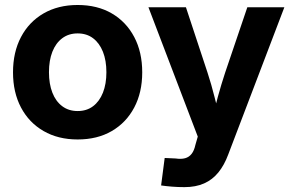

<svg xmlns="http://www.w3.org/2000/svg" viewBox="-20 -559 1192 785"><path d="M297.4 11.2Q217.8 11.2 158.2 -23.2Q98.6 -57.6 65.9 -119.4Q33.2 -181.2 33.2 -263.2Q33.2 -345.7 65.9 -407.7Q98.6 -469.7 158.2 -504.2Q217.8 -538.6 297.4 -538.6Q377.9 -538.6 437 -504.2Q496.1 -469.7 528.8 -407.7Q561.5 -345.7 561.5 -263.2Q561.5 -181.2 528.8 -119.4Q496.1 -57.6 437 -23.2Q377.9 11.2 297.4 11.2ZM297.4 -105Q334.5 -105 360.6 -124.8Q386.7 -144.5 400.9 -180.2Q415 -215.8 415 -263.7Q415 -311.5 400.9 -347.2Q386.7 -382.8 360.6 -402.6Q334.5 -422.4 297.4 -422.4Q260.7 -422.4 234.4 -402.6Q208 -382.8 194.1 -347.4Q180.2 -312 180.2 -263.7Q180.2 -215.8 194.1 -180.2Q208 -144.5 234.4 -124.8Q260.7 -105 297.4 -105ZM638.7 199.2 653.3 86.9 697.8 88.9Q720.7 92.3 736.8 87.9Q752.9 83.5 763.4 70.1Q773.9 56.6 778.8 33.7L788.6 -0.5L586.9 -529.3H740.2L828.6 -261.7Q844.7 -212.4 856.9 -163.3Q869.1 -114.3 882.3 -63H844.7Q857.4 -114.3 870.8 -163.6Q884.3 -212.9 900.4 -261.7L991.2 -529.3H1142.6L913.1 72.8Q897 116.2 872.8 146Q848.6 175.8 814.5 190.9Q780.3 206.1 733.9 206.1Q708 206.1 683.1 204.1Q658.2 202.1 638.7 199.2Z"/></svg>

Font: Inter 24pt
Style: Bold
Weight: 700
Designer: Rasmus Andersson
Foundry: rsms
Version: Version 4.001;git-66647c0bb